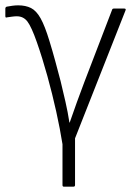

<svg xmlns="http://www.w3.org/2000/svg" viewBox="-25 -514 507 719"><path d="M214 185Q209 185 209 179V26Q200 -31 185.5 -96.5Q171 -162 152.5 -229Q134 -296 113 -356Q93 -413 78 -433Q63 -453 38 -453Q29 -453 19 -451.5Q9 -450 1 -449Q-5 -446 -5 -454V-482Q-5 -487 0 -489Q10 -491 21.5 -492.5Q33 -494 43 -494Q71 -494 91 -484Q111 -474 127 -445.5Q143 -417 160 -361Q172 -322 182 -285Q192 -248 202 -210Q211 -173 220 -133.5Q229 -94 235 -55H236Q249 -93 263 -131.5Q277 -170 291 -207L395 -478Q396 -482 402 -482H440Q448 -482 445 -475L256 4V179Q256 185 250 185Z"/></svg>

Font: Sofia Sans Semi Condensed Light
Style: Regular
Weight: 300
Designer: Botio Nikoltchev, Ani Petrova
Foundry: lettersoup
Version: Version 4.100; ttfautohint (v1.8.4.7-5d5b)